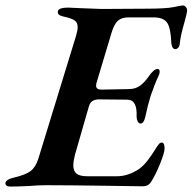

<svg xmlns="http://www.w3.org/2000/svg" viewBox="-67 -682 709 707"><path d="M-47 -7Q-47 -14 -38.5 -19.5Q-30 -25 -16 -28Q27 -38 45.5 -52Q64 -66 74 -97L213 -550Q219 -570 219 -582Q219 -599 207.5 -607Q196 -615 167 -621Q143 -626 146 -640Q148 -654 184 -654L228 -652Q303 -649 307 -649L471 -650Q544 -650 573 -656Q602 -662 607 -662Q612 -662 617 -656.5Q622 -651 622 -644Q622 -635 613 -603Q597 -548 595 -521Q594 -511 589 -506Q584 -501 578 -501Q573 -501 569 -506.5Q565 -512 564 -522Q562 -577 549 -597.5Q536 -618 498 -618H405Q381 -618 367 -605.5Q353 -593 343 -559L289 -379Q287 -374 287 -366Q287 -352 306 -352L408 -354Q432 -354 449.5 -367Q467 -380 483 -404Q490 -414 498 -421Q506 -428 513 -428Q521 -428 521 -418Q521 -411 517 -403Q502 -371 488 -330Q477 -295 468 -251Q462 -227 451 -227Q444 -227 440 -235Q436 -243 436 -252Q439 -315 402 -315L297 -316Q283 -316 273.5 -310Q264 -304 260 -289L209 -112Q203 -88 203 -73Q203 -52 215 -42.5Q227 -33 254 -33H364Q404 -33 444 -59Q461 -71 476.5 -91Q492 -111 511 -142Q513 -144 516 -148.5Q519 -153 522 -155Q525 -157 529 -157Q539 -157 539 -135Q539 -120 522 -78Q505 -36 489 -12Q479 4 459 4L319 2Q175 0 105 0Q72 0 39 3Q-7 5 -28 5Q-47 5 -47 -7Z"/></svg>

Font: EB Garamond SemiBold
Style: Italic
Weight: 600
Italic angle: -17.2°
Designer: Georg Duffner and Octavio Pardo
Foundry: Georg Duffner
Version: Version 1.000